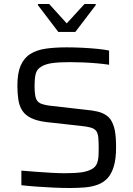

<svg xmlns="http://www.w3.org/2000/svg" viewBox="-20 -933 668 961"><path d="M329 8Q292 8 248 6Q204 4 162.5 1Q121 -2 87 -6V-79Q123 -76 162.5 -73Q202 -70 239.5 -68Q277 -66 303 -66Q356 -66 388 -70.5Q420 -75 442 -88Q457 -97 464 -112Q471 -127 472.5 -147Q474 -167 474 -190Q474 -224 472 -245Q470 -266 461.5 -277.5Q453 -289 434 -294.5Q415 -300 383 -303L212 -322Q164 -328 135 -342.5Q106 -357 91.5 -379.5Q77 -402 72 -433.5Q67 -465 67 -504Q67 -567 83.5 -605Q100 -643 132 -663Q164 -683 209.5 -689.5Q255 -696 314 -696Q352 -696 392 -694Q432 -692 467.5 -688.5Q503 -685 526 -680V-609Q500 -613 466 -616Q432 -619 396.5 -620.5Q361 -622 329 -622Q274 -622 240 -617Q206 -612 186 -599Q164 -586 158.5 -562.5Q153 -539 153 -506Q153 -467 158.5 -445.5Q164 -424 182.5 -415.5Q201 -407 238 -403L405 -384Q441 -381 468.5 -374.5Q496 -368 516 -353Q536 -338 546 -310Q552 -296 555 -279Q558 -262 559.5 -241.5Q561 -221 561 -196Q561 -139 550 -101.5Q539 -64 519 -42Q499 -20 470 -9Q441 2 405.5 5Q370 8 329 8ZM272 -773 170 -907V-913H226L314 -816L403 -913H459V-907L357 -773Z"/></svg>

Font: Saira Thin
Style: Regular
Weight: 400
Version: Version 1.101